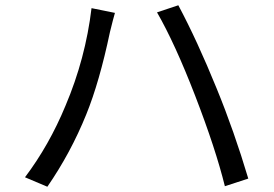

<svg xmlns="http://www.w3.org/2000/svg" viewBox="-20 -719 1040 730"><path d="M328 -688 417 -670Q411 -650 398 -597Q358 -407 308 -284Q249 -138 160 -9L75 -45Q167 -167 229 -317Q305 -496 328 -688ZM577 -672 658 -699Q730 -564 804 -382Q870 -221 924 -40L835 -11Q800 -153 722 -355Q645 -554 577 -672Z"/></svg>

Font: Source Han Sans K Regular
Style: Regular
Weight: 400
Designer: Ryoko NISHIZUKA  (kana & ideographs); Paul D. Hunt (Latin, Greek & Cyrillic); Wenlong ZHANG  (bopomofo); Sandoll Communi
Foundry: Adobe Systems Incorporated
Version: Version 1.00 July 18, 2014, initial release